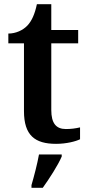

<svg xmlns="http://www.w3.org/2000/svg" viewBox="-20 -680 425 921"><path d="M249 10C299 10 344 -2 364 -12V-69C343 -64 321 -61 296 -61C249 -61 226 -89 226 -152V-472H355V-536H226V-660H157C147 -612 132 -579 111 -557C90 -535 56 -519 20 -519V-472H95V-147C95 -31 147 10 249 10ZM131 208V221H185C216 178 258 113 276 71V61H167C159 106 143 167 131 208Z"/></svg>

Font: Noto Serif Georgian SemiBold
Style: Regular
Weight: 600
Designer: Monotype Design Team, Akaki Razmadze
Foundry: Google LLC
Version: Version 2.003